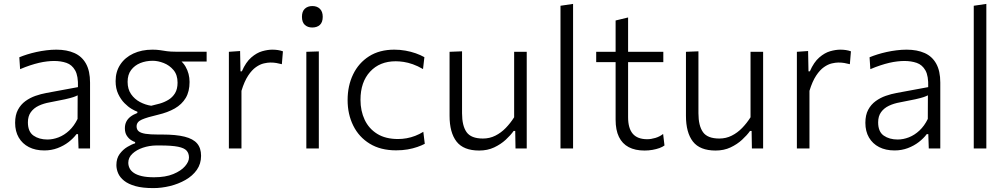

<svg xmlns="http://www.w3.org/2000/svg" viewBox="-20 -761 5168 984"><path d="M207 10Q161.5 10 128 -7.2Q94.5 -24.5 76 -56.2Q57.5 -88 57.5 -131.5Q57.5 -171.5 72 -198.5Q86.5 -225.5 110.2 -242.8Q134 -260 162 -269.8Q190 -279.5 217.5 -284.5L379.5 -314.5Q381.5 -371.5 365.2 -400.2Q349 -429 320.5 -438.8Q292 -448.5 257.5 -448.5Q240.5 -448.5 221 -446.2Q201.5 -444 180 -439Q158.5 -434 134.2 -426Q110 -418 83 -406.5L79 -467.5Q97 -475 119.2 -482Q141.5 -489 166.5 -494.5Q191.5 -500 217.8 -503.2Q244 -506.5 269 -506.5Q322.5 -506.5 361.2 -489.2Q400 -472 420.8 -434.5Q441.5 -397 441.5 -338Q441.5 -314.5 441.5 -279Q441.5 -243.5 441.5 -211V-143.5Q441.5 -110.5 441.5 -75.8Q441.5 -41 441.5 0H382.5L380 -73.5H372Q356.5 -52.5 331.8 -33.2Q307 -14 275.2 -2Q243.5 10 207 10ZM223 -46Q251.5 -46 280.5 -57.2Q309.5 -68.5 334.8 -92Q360 -115.5 377.5 -151.5L378 -272.5Q369.5 -268 355.5 -263.2Q341.5 -258.5 313.5 -252.2Q285.5 -246 235 -236.5Q203.5 -231 178.2 -219Q153 -207 138 -186.2Q123 -165.5 123 -134Q123 -86 151.8 -66Q180.5 -46 223 -46Z M765.5 203Q710.5 203 674 192.8Q637.5 182.5 616 165.2Q594.5 148 585.5 127Q576.5 106 576.5 85Q576.5 51 593.2 28.2Q610 5.5 632.5 -8Q655 -21.5 672.5 -26.5V-33Q663.5 -35.5 651.2 -43.5Q639 -51.5 629.5 -66.2Q620 -81 620 -104Q620 -122.5 627.2 -137.2Q634.5 -152 648.8 -163Q663 -174 684 -182V-188.5Q673 -192 654.8 -202.8Q636.5 -213.5 617.8 -232.5Q599 -251.5 585.8 -279.5Q572.5 -307.5 572.5 -345.5Q572.5 -394 596.5 -430.2Q620.5 -466.5 663.2 -486.5Q706 -506.5 761.5 -506.5Q784 -506.5 801 -503.8Q818 -501 836 -498.5Q854 -496 880 -496H1039V-445.5Q989 -445.5 940.8 -445.5Q892.5 -445.5 844 -445.5L863 -477Q910 -455.5 930.8 -419.8Q951.5 -384 951.5 -341Q951.5 -292 931.8 -259Q912 -226 875.8 -205.2Q839.5 -184.5 790 -173Q734 -160 707 -148.2Q680 -136.5 680 -113.5Q680 -97 691 -88Q702 -79 726.2 -75.2Q750.5 -71.5 790 -71.5H812Q882.5 -71.5 926.2 -60.5Q970 -49.5 990.2 -25.8Q1010.5 -2 1010.5 37.5Q1010.5 78.5 988.8 109.5Q967 140.5 930.5 161.2Q894 182 851 192.5Q808 203 765.5 203ZM769.5 147.5Q828.5 147.5 868.2 131Q908 114.5 928.2 91Q948.5 67.5 948.5 46.5Q948.5 25 936.5 11.2Q924.5 -2.5 892.5 -9Q860.5 -15.5 800 -15.5H780.5Q745 -15 712.2 -4Q679.5 7 658.5 26.8Q637.5 46.5 637.5 73Q637.5 87.5 644 101Q650.5 114.5 665.8 125Q681 135.5 706.5 141.5Q732 147.5 769.5 147.5ZM755 -219Q775.5 -223.5 799 -230.2Q822.5 -237 843.2 -249.5Q864 -262 877 -283.2Q890 -304.5 890 -337.5Q890 -377.5 869.2 -402Q848.5 -426.5 819 -438Q789.5 -449.5 762.5 -449.5Q728 -449.5 699 -437.8Q670 -426 652 -402.2Q634 -378.5 634 -341.5Q634 -304 651.8 -278.5Q669.5 -253 697.2 -238.2Q725 -223.5 755 -219Z M1153 0Q1153 -55.5 1153 -107Q1153 -158.5 1153 -219.5V-269.5Q1153 -324 1153 -381.5Q1153 -439 1153 -495.5L1210.5 -499.5L1212.5 -395.5H1219.5Q1240 -442.5 1267.8 -466.5Q1295.5 -490.5 1323.8 -498.5Q1352 -506.5 1375.5 -506.5Q1390 -506.5 1403.8 -504.5Q1417.5 -502.5 1430 -498L1424.5 -432Q1409 -436 1396 -438.2Q1383 -440.5 1365.5 -440.5Q1351.5 -440.5 1332 -436Q1312.5 -431.5 1291.8 -417Q1271 -402.5 1251.8 -373.5Q1232.5 -344.5 1217.5 -295.5V-217Q1217.5 -158 1217.5 -106.8Q1217.5 -55.5 1217.5 0Z M1550 0Q1550 -55.5 1550 -107Q1550 -158.5 1550 -219.5V-269.5Q1550 -312.5 1550 -350Q1550 -387.5 1550 -423Q1550 -458.5 1550 -495.5L1614 -497.5Q1614 -460.5 1614 -424.8Q1614 -389 1614 -351.2Q1614 -313.5 1614 -269.5V-219.5Q1614 -158.5 1614 -107Q1614 -55.5 1614 0ZM1580 -620Q1557 -620 1542.2 -633.5Q1527.5 -647 1527.5 -675Q1527.5 -702.5 1542.2 -716.2Q1557 -730 1581 -730Q1605 -730 1619.5 -715.8Q1634 -701.5 1634 -675Q1634 -647 1619.5 -633.5Q1605 -620 1580 -620Z M2010 9.5Q1930.5 9.5 1875 -24.5Q1819.5 -58.5 1790.5 -117Q1761.5 -175.5 1761.5 -248Q1761.5 -321.5 1789.8 -380Q1818 -438.5 1871.5 -472.5Q1925 -506.5 2001 -506.5Q2030 -506.5 2058 -501.5Q2086 -496.5 2110.8 -487.8Q2135.5 -479 2155 -468L2148 -407Q2120.5 -423 2095.5 -431.8Q2070.5 -440.5 2048.5 -443.8Q2026.5 -447 2008 -447Q1926 -447 1876.8 -393.8Q1827.5 -340.5 1827.5 -249.5Q1827.5 -192.5 1849 -147Q1870.5 -101.5 1913.2 -75Q1956 -48.5 2020 -48.5Q2042 -48.5 2064.2 -52.5Q2086.5 -56.5 2108 -64.8Q2129.5 -73 2149.5 -85.5L2157 -24Q2141 -15.5 2118.8 -7.8Q2096.5 0 2069.2 4.8Q2042 9.5 2010 9.5Z M2436 10.5Q2355.5 10.5 2319.8 -35.5Q2284 -81.5 2284 -167.5Q2284 -200 2284 -224.2Q2284 -248.5 2284 -271.5Q2284 -314.5 2284 -351.5Q2284 -388.5 2284 -423.5Q2284 -458.5 2284 -495.5L2348 -498Q2348 -443 2348 -389.5Q2348 -336 2348 -276.5V-180.5Q2348 -116.5 2371.2 -83.8Q2394.5 -51 2455 -51Q2489.5 -51 2518.8 -65.8Q2548 -80.5 2572 -105.2Q2596 -130 2615 -160V-276.5Q2615 -336 2615 -388Q2615 -440 2615 -495.5H2679.5Q2679.5 -440 2679.5 -387.5Q2679.5 -335 2679.5 -271.5V-219.5Q2679.5 -158.5 2679.5 -107Q2679.5 -55.5 2679.5 0H2622L2620.5 -90H2612.5Q2597 -68 2571.8 -44.8Q2546.5 -21.5 2512.5 -5.5Q2478.5 10.5 2436 10.5Z M2852.5 0Q2852.5 -55.5 2852.5 -107Q2852.5 -158.5 2852.5 -219.5V-494Q2852.5 -557 2852.5 -616.5Q2852.5 -676 2852.5 -731.5L2917 -741Q2917 -680 2917 -619.8Q2917 -559.5 2917 -494V-219.5Q2917 -158.5 2917 -107Q2917 -55.5 2917 0Z M3283 10.5Q3235 10.5 3202 -7Q3169 -24.5 3152 -59.5Q3135 -94.5 3135 -147.5Q3135 -194 3135 -239.2Q3135 -284.5 3135 -326.5Q3135 -368.5 3135 -406Q3135 -443.5 3135 -474.5Q3135 -524 3135 -567Q3135 -610 3135 -656L3199 -671.5Q3199 -635 3199 -604.5Q3199 -574 3199 -543.2Q3199 -512.5 3199 -474.5V-160Q3199 -103.5 3223 -75.5Q3247 -47.5 3297 -47.5Q3316.5 -47.5 3339 -54.2Q3361.5 -61 3378.5 -74.5L3385.5 -15.5Q3375.5 -8 3359.8 -2.2Q3344 3.5 3324.2 7Q3304.5 10.5 3283 10.5ZM3035.5 -442.5V-495.5H3379.5V-442.5Q3329 -442.5 3277 -442.5Q3225 -442.5 3176 -442.5H3151Z M3647.5 10.5Q3567 10.5 3531.2 -35.5Q3495.5 -81.5 3495.5 -167.5Q3495.5 -200 3495.5 -224.2Q3495.5 -248.5 3495.5 -271.5Q3495.5 -314.5 3495.5 -351.5Q3495.5 -388.5 3495.5 -423.5Q3495.5 -458.5 3495.5 -495.5L3559.5 -498Q3559.5 -443 3559.5 -389.5Q3559.5 -336 3559.5 -276.5V-180.5Q3559.5 -116.5 3582.8 -83.8Q3606 -51 3666.5 -51Q3701 -51 3730.2 -65.8Q3759.5 -80.5 3783.5 -105.2Q3807.5 -130 3826.5 -160V-276.5Q3826.5 -336 3826.5 -388Q3826.5 -440 3826.5 -495.5H3891Q3891 -440 3891 -387.5Q3891 -335 3891 -271.5V-219.5Q3891 -158.5 3891 -107Q3891 -55.5 3891 0H3833.5L3832 -90H3824Q3808.5 -68 3783.2 -44.8Q3758 -21.5 3724 -5.5Q3690 10.5 3647.5 10.5Z M4064 0Q4064 -55.5 4064 -107Q4064 -158.5 4064 -219.5V-269.5Q4064 -324 4064 -381.5Q4064 -439 4064 -495.5L4121.5 -499.5L4123.5 -395.5H4130.5Q4151 -442.5 4178.8 -466.5Q4206.5 -490.5 4234.8 -498.5Q4263 -506.5 4286.5 -506.5Q4301 -506.5 4314.8 -504.5Q4328.5 -502.5 4341 -498L4335.5 -432Q4320 -436 4307 -438.2Q4294 -440.5 4276.5 -440.5Q4262.5 -440.5 4243 -436Q4223.5 -431.5 4202.8 -417Q4182 -402.5 4162.8 -373.5Q4143.5 -344.5 4128.5 -295.5V-217Q4128.5 -158 4128.5 -106.8Q4128.5 -55.5 4128.5 0Z M4564.5 10Q4519 10 4485.5 -7.2Q4452 -24.5 4433.5 -56.2Q4415 -88 4415 -131.5Q4415 -171.5 4429.5 -198.5Q4444 -225.5 4467.8 -242.8Q4491.5 -260 4519.5 -269.8Q4547.5 -279.5 4575 -284.5L4737 -314.5Q4739 -371.5 4722.8 -400.2Q4706.5 -429 4678 -438.8Q4649.5 -448.5 4615 -448.5Q4598 -448.5 4578.5 -446.2Q4559 -444 4537.5 -439Q4516 -434 4491.8 -426Q4467.5 -418 4440.5 -406.5L4436.5 -467.5Q4454.5 -475 4476.8 -482Q4499 -489 4524 -494.5Q4549 -500 4575.2 -503.2Q4601.5 -506.5 4626.5 -506.5Q4680 -506.5 4718.8 -489.2Q4757.5 -472 4778.2 -434.5Q4799 -397 4799 -338Q4799 -314.5 4799 -279Q4799 -243.5 4799 -211V-143.5Q4799 -110.5 4799 -75.8Q4799 -41 4799 0H4740L4737.5 -73.5H4729.5Q4714 -52.5 4689.2 -33.2Q4664.5 -14 4632.8 -2Q4601 10 4564.5 10ZM4580.5 -46Q4609 -46 4638 -57.2Q4667 -68.5 4692.2 -92Q4717.5 -115.5 4735 -151.5L4735.5 -272.5Q4727 -268 4713 -263.2Q4699 -258.5 4671 -252.2Q4643 -246 4592.5 -236.5Q4561 -231 4535.8 -219Q4510.5 -207 4495.5 -186.2Q4480.5 -165.5 4480.5 -134Q4480.5 -86 4509.2 -66Q4538 -46 4580.5 -46Z M4970.5 0Q4970.5 -55.5 4970.5 -107Q4970.5 -158.5 4970.5 -219.5V-494Q4970.5 -557 4970.5 -616.5Q4970.5 -676 4970.5 -731.5L5035 -741Q5035 -680 5035 -619.8Q5035 -559.5 5035 -494V-219.5Q5035 -158.5 5035 -107Q5035 -55.5 5035 0Z"/></svg>

Font: Commissioner Thin Light
Style: Regular
Weight: 300
Version: Version 1.000